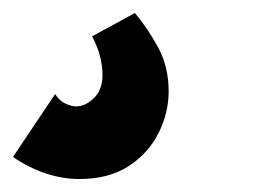

<svg xmlns="http://www.w3.org/2000/svg" viewBox="-65 -56 407 296"><path d="M57 220Q32 220 6 211.5Q-20 203 -45 186L20 89Q26 99 35.5 103.5Q45 108 52 108Q67 108 80 95Q93 82 93 60Q93 30 77 0L143 -36Q163 -12 179 17.5Q195 47 195 85Q195 118 179.5 149Q164 180 133.5 200Q103 220 57 220Z"/></svg>

Font: Raleway Black
Style: Italic
Weight: 900
Italic angle: -12°
Designer: Matt McInerney, Pablo Impallari, Rodrigo Fuenzalida
Foundry: Matt McInerney, Pablo Impallari, Rodrigo Fuenzalida
Version: Version 4.101;RELEASE